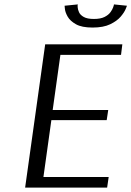

<svg xmlns="http://www.w3.org/2000/svg" viewBox="-20 -851 596 871"><path d="M466 0H94L185 -650H535L529 -602H254L219 -352H471L464 -306H213L177 -48H473ZM406 -765Q436 -765 454 -774Q472 -783 481 -795.5Q490 -808 493 -817Q496 -826 496 -826L497 -831L556 -825Q556 -825 550 -810Q544 -795 527.5 -775.5Q511 -756 480 -741Q449 -726 400 -726Q351 -726 324.5 -741Q298 -756 287 -775.5Q276 -795 274.5 -810Q273 -825 273 -825L333 -831L332 -826Q332 -826 332.5 -817Q333 -808 338.5 -795.5Q344 -783 360 -774Q376 -765 406 -765Z"/></svg>

Font: Arsenal SC
Style: Italic
Weight: 400
Italic angle: -9.10001°
Designer: Andrij Shevchenko
Foundry: Stairsfor
Version: Version 2.001; ttfautohint (v1.8.4.7-5d5b)